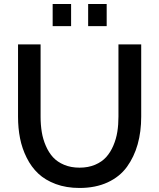

<svg xmlns="http://www.w3.org/2000/svg" viewBox="-20 -931 792 956"><path d="M242.2 -800.8V-911.1H334V-800.8ZM418.9 -800.8V-911.1H511.2V-800.8ZM376 4.9Q310.1 4.9 257.6 -14.6Q205.1 -34.2 170.4 -66.9Q135.7 -99.6 112.8 -145.8Q89.8 -191.9 79.8 -242.4Q69.8 -293 69.8 -350.1V-710H182.1V-350.1Q182.1 -309.6 188 -273.7Q193.8 -237.8 208.3 -204.6Q222.7 -171.4 244.1 -147.9Q265.6 -124.5 299.3 -110.4Q333 -96.2 376 -96.2Q419.4 -96.2 453.4 -110.6Q487.3 -125 508.8 -148.9Q530.3 -172.9 544.4 -206.1Q558.6 -239.3 564.2 -274.7Q569.8 -310.1 569.8 -350.1V-710H683.1V-350.1Q683.1 -275.4 665.5 -212.6Q647.9 -149.9 612.1 -100.3Q576.2 -50.8 515.9 -22.9Q455.6 4.9 376 4.9Z"/></svg>

Font: Rawline SemiBold
Style: Regular
Weight: 600
Designer: Matt McInerney, Pablo Impallari, Rodrigo Fuenzalida
Foundry: Matt McInerney, Pablo Impallari, Rodrigo Fuenzalida
Version: Version 4.020;PS 004.020;hotconv 1.0.88;makeotf.lib2.5.64775